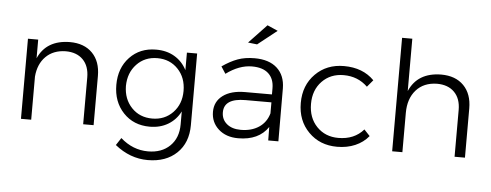

<svg xmlns="http://www.w3.org/2000/svg" viewBox="-57 -901 3197 1251"><g transform="rotate(5 1541.5 -275.5)"><path d="M372.1 -525.9Q466.3 -525.9 519.8 -471.4Q573.2 -417 573.2 -321.8V0H504.9V-306.2Q504.9 -380.4 463.9 -422.1Q422.9 -463.9 350.1 -463.9Q269.5 -462.4 220.7 -413.6Q171.9 -364.7 165 -282.2V0H98.1V-523.9H165V-401.9Q219.2 -524.4 372.1 -525.9Z M1137.7 -523.9H1204.6V-55.2Q1204.6 60.1 1133.8 127.9Q1063 195.8 943.8 195.8Q827.6 195.8 729 116.2L760.7 67.9Q841.3 139.2 940.9 139.2Q1030.3 139.2 1084 86.7Q1137.7 34.2 1137.7 -54.2V-139.2Q1109.4 -83.5 1057.6 -52.7Q1005.9 -22 938 -22Q832 -22 764.9 -93Q697.8 -164.1 697.8 -274.9Q697.8 -385.3 764.4 -455.6Q831.1 -525.9 936 -525.9Q1004.9 -526.4 1056.9 -495.8Q1108.9 -465.3 1137.7 -409.2ZM949.7 -76.2Q1031.2 -76.2 1084.5 -131.8Q1137.7 -187.5 1137.7 -272.9Q1137.7 -359.9 1084.7 -415.5Q1031.7 -471.2 949.7 -471.2Q867.7 -471.2 814.7 -415.3Q761.7 -359.4 760.7 -272.9Q761.7 -187 814.5 -131.6Q867.2 -76.2 949.7 -76.2Z M1714.4 -716.8 1588.4 -617.2 1528.8 -624 1645.5 -747.1ZM1781.7 0H1715.3L1714.4 -87.9Q1652.8 2.9 1518.6 2.9Q1439 2.9 1389.6 -41.7Q1340.3 -86.4 1340.3 -154.8Q1340.3 -222.2 1393.1 -261.5Q1445.8 -300.8 1537.6 -300.8H1713.4V-340.8Q1713.4 -402.8 1676.5 -437Q1639.6 -471.2 1568.4 -471.2Q1484.9 -471.2 1399.4 -408.2L1369.6 -454.1Q1422.9 -491.2 1470.7 -508.5Q1518.6 -525.9 1580.6 -525.9Q1675.8 -525.9 1727.8 -478.5Q1779.8 -431.2 1780.8 -347.2ZM1530.8 -53.2Q1600.6 -53.2 1648.9 -85.2Q1697.3 -117.2 1714.4 -176.8V-249H1545.4Q1404.8 -249 1404.8 -157.2Q1404.8 -110.4 1439 -81.8Q1473.1 -53.2 1530.8 -53.2Z M2325.2 -404.8Q2261.7 -466.8 2168.5 -466.8Q2082.5 -466.8 2027.3 -409.7Q1972.2 -352.5 1972.2 -262.2Q1972.2 -170.9 2027.3 -113.5Q2082.5 -56.2 2168.5 -56.2Q2272.9 -56.2 2333.5 -126L2371.1 -85.9Q2336.4 -43.5 2283.7 -20.8Q2231 2 2165.5 2Q2052.2 2 1978.8 -72.3Q1905.3 -146.5 1905.3 -262.2Q1905.3 -377.9 1978.8 -451.9Q2052.2 -525.9 2165.5 -525.9Q2289.1 -525.9 2363.3 -450.2Z M2800.8 -525.9Q2895 -525.9 2948.5 -471.4Q3002 -417 3002 -321.8V0H2934.1V-306.2Q2934.1 -380.4 2892.8 -422.1Q2851.6 -463.9 2778.8 -463.9Q2691.9 -462.4 2642.3 -406.2Q2592.8 -350.1 2592.8 -256.8V0H2525.9V-742.2H2592.8V-399.9Q2646.5 -524.4 2800.8 -525.9Z"/></g></svg>

Font: Montserrat arm Light
Style: Regular
Weight: 300
Designer: Julieta Ulanovsky
Foundry: Julieta Ulanovsky
Version: Version 6.000;PS 006.000;hotconv 1.0.88;makeotf.lib2.5.64775